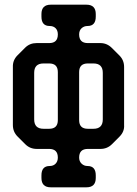

<svg xmlns="http://www.w3.org/2000/svg" viewBox="-20 -760 585 820"><path d="M157 0Q157 40 197 40H349Q389 40 389 0V-11Q389 -51 354 -51Q339 -51 328.5 -61Q318 -71 318 -87Q318 -124 355 -124H409Q438 -124 458 -144L490 -176Q512 -198 510 -226V-474Q510 -503 490 -523L458 -555Q437 -576 409 -576H355Q318 -576 318 -613Q318 -630 328.5 -639.5Q339 -649 354 -649Q389 -649 389 -689V-700Q389 -740 349 -740H197Q157 -740 157 -700V-689Q157 -649 192 -649Q208 -649 217.5 -639.5Q227 -630 227 -613Q227 -576 190 -576H136Q107 -576 87 -556L55 -524Q34 -503 35 -474V-226Q35 -197 55 -177L88 -144Q108 -124 137 -124H190Q227 -124 227 -87Q227 -71 217.5 -61Q208 -51 192 -51Q157 -51 157 -11ZM126 -250V-449Q126 -489 166 -489H190Q227 -489 227 -452V-247Q227 -210 190 -210H166Q126 -210 126 -250ZM318 -247V-452Q318 -489 355 -489H379Q419 -489 419 -449V-250Q419 -210 379 -210H355Q318 -210 318 -247Z"/></svg>

Font: WDXL Lubrifont SC
Style: Regular
Weight: 400
Designer: [WDXL Lubrifont] Copyright 2020-2022 (c) NightFurySL2001, Skr-ZERO; [ZCOOL QingKe HuangYou] Copyright 2018-2022 (c) The 
Version: Version 2.001;hotconv 1.1.1;makeotfexe 2.6.0